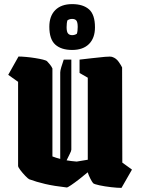

<svg xmlns="http://www.w3.org/2000/svg" viewBox="-20 -900 684 934"><path d="M68 -502 20 -536 70 -625Q85 -625 107 -623Q129 -621 151 -617.5Q173 -614 189 -610Q205 -606 209 -602Q216 -595 223.5 -585.5Q231 -576 235 -567V-139Q253 -132 273 -127V-548Q273 -556 278 -573Q283 -590 290 -610H327V-172Q327 -166 319.5 -151.5Q312 -137 304 -120Q327 -116 353 -114L407 -123V-522L367 -545V-610Q394 -613 428 -617Q462 -621 490 -623.5Q518 -626 526 -623Q545 -617 557.5 -599Q570 -581 574 -572L575 -109L622 -75L571 14Q551 14 520.5 10.5Q490 7 464 1.5Q438 -4 433 -9Q427 -16 419 -32Q411 -48 407 -61V-62Q387 -45 365 -28Q343 -11 326 0.5Q309 12 305 12Q243 5 200 -5Q157 -15 122 -28Q116 -31 103 -44.5Q90 -58 79 -72.5Q68 -87 68 -93ZM331 -657Q278 -657 249 -683Q220 -709 220 -770Q220 -822 249 -851Q278 -880 331 -880Q384 -880 413 -854.5Q442 -829 442 -767Q442 -715 413 -686Q384 -657 331 -657ZM331 -729Q344 -729 354 -736Q356 -742 357 -750.5Q358 -759 358 -769Q358 -792 351.5 -800Q345 -808 331 -808Q318 -808 308 -801Q306 -795 305 -786Q304 -777 304 -768Q304 -745 311 -737Q318 -729 331 -729Z"/></svg>

Font: Grenze Gotisch Black
Style: Regular
Weight: 900
Designer: Renata Polastri
Foundry: Omnibus-Type
Version: Version 1.001